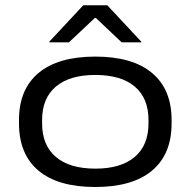

<svg xmlns="http://www.w3.org/2000/svg" viewBox="-20 -714 742 748"><path d="M351 14.5Q206 14.5 130 -49.2Q54 -113 54 -233.5V-246.5Q54 -366 130.2 -429.8Q206.5 -493.5 351.5 -493.5Q496 -493.5 572.2 -429.8Q648.5 -366 648.5 -246.5V-233.5Q648.5 -113 572.2 -49.2Q496 14.5 351 14.5ZM351.5 -57Q451 -57 504.8 -102.5Q558.5 -148 558.5 -233.5V-246.5Q558.5 -331.5 505 -376.8Q451.5 -422 351 -422Q251.5 -422 197.8 -376.8Q144 -331.5 144 -246.5V-233.5Q144 -148 197.8 -102.5Q251.5 -57 351.5 -57ZM304.5 -693.5H398L530.5 -551.5V-549H454L353.5 -644H349.5L248.5 -549H172V-551.5Z"/></svg>

Font: Anek Gujarati Expanded
Style: Regular
Weight: 400
Width: 7
Designer: Mrunmayee Ghaisas (Gujarati), Yesha Goshar (Latin)
Foundry: Ek Type
Version: Version 1.003